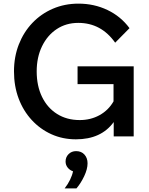

<svg xmlns="http://www.w3.org/2000/svg" viewBox="-20 -751 823 1057"><path d="M716 0H606V-79Q537 16 398 16Q325 16 263 -12Q201 -40 154.5 -90.5Q108 -141 82.5 -209Q57 -277 57 -358Q57 -438 83.5 -506Q110 -574 158 -624.5Q206 -675 271 -703Q336 -731 412 -731Q498 -731 571.5 -696Q645 -661 693 -596L614 -516Q537 -625 411 -625Q344 -625 292.5 -591Q241 -557 211.5 -496.5Q182 -436 182 -358Q182 -278 211.5 -217.5Q241 -157 294.5 -123.5Q348 -90 419 -90Q479 -90 528 -117Q577 -144 605 -193V-288H407V-386H716ZM401 286H336Q354 263 366 238Q378 213 382 192Q364 186 352.5 171.5Q341 157 341 138Q341 114 357.5 97.5Q374 81 399 81Q428 81 445 100Q462 119 462 148Q462 180 443.5 219Q425 258 401 286Z"/></svg>

Font: Wix Madefor Text SemiBold
Style: Regular
Weight: 600
Designer: Dalton Maag Ltd
Foundry: Dalton Maag Ltd
Version: Version 3.100